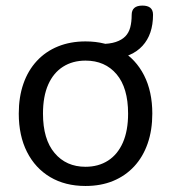

<svg xmlns="http://www.w3.org/2000/svg" viewBox="-20 -640 597 670"><path d="M278.3 9Q207.5 9 155.2 -22Q103 -53 74.2 -109.8Q45.5 -166.6 45.5 -243.7Q45.5 -301.5 61.7 -347.9Q77.8 -394.2 108.6 -427.4Q139.3 -460.5 182.4 -478Q225.5 -495.5 278.3 -495.5Q349.4 -495.5 401.7 -464.5Q454 -433.5 482.8 -377Q511.5 -320.5 511.5 -243.5Q511.5 -185.7 495.2 -139.1Q479 -92.5 448.2 -59.3Q417.4 -26.2 374.7 -8.6Q332 9 278.3 9ZM278.3 -58Q323.5 -58 357 -79.5Q390.5 -101 408.8 -142.5Q427 -184 427 -243.4Q427 -333.5 386.8 -381Q346.5 -428.5 278.5 -428.5Q233.5 -428.5 200 -407.2Q166.5 -386 148.2 -344.8Q130 -303.5 130 -243.5Q130 -154 170.5 -106Q211 -58 278.3 -58ZM374 -435.5 331 -464.5V-486.5Q363 -486.5 384 -493.5Q405 -500.5 417.2 -513Q429.5 -525.5 434.5 -544.5Q439.5 -563.5 439.5 -588Q439.5 -620.5 477 -620.5Q495 -620.5 504.5 -612.8Q514 -605 514 -588.5Q514 -520 477.2 -480Q440.5 -440 374 -435.5Z"/></svg>

Font: Nunito ExtraLight
Style: Regular
Weight: 200
Designer: Vernon Adams
Foundry: Vernon Adams
Version: Version 3.602;April 4, 2023;FontCreator 14.0.0.2856 64-bit